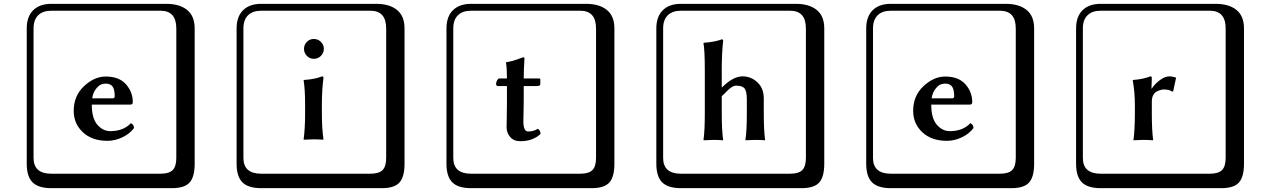

<svg xmlns="http://www.w3.org/2000/svg" viewBox="-20 -774 6638 1006"><path d="M462.9 -258.8H569.8Q581.1 -258.8 581.1 -269Q581.1 -307.1 569.1 -321.5Q557.1 -335.9 534.2 -335.9Q522 -335.9 510 -331.5Q498 -327.1 482.9 -308.3Q467.8 -289.6 462.9 -258.8ZM666 -128.9Q682.1 -120.1 682.1 -103Q660.2 -73.2 621.6 -54.7Q583 -36.1 543 -36.1Q461.9 -36.1 414.1 -81.1Q366.2 -126 366.2 -192.9Q366.2 -272 420.2 -322.5Q474.1 -373 534.2 -373Q604 -373 639.9 -332.5Q675.8 -292 675.8 -238.8Q675.8 -225.6 663.1 -226.1H460.9Q460.9 -154.3 490 -120.6Q519 -86.9 558.1 -86.9Q627 -86.9 666 -128.9ZM249 -717.8Q204.1 -717.8 179.9 -693.8Q155.8 -669.9 155.8 -625V53.2Q155.8 136.2 249 136.2H820.8Q865.7 136.2 884.8 117.2Q903.8 98.1 903.8 53.2V-625Q903.8 -717.8 820.8 -717.8ZM1000 84Q1000 152.8 973.4 182.4Q946.8 211.9 880.9 211.9H249Q181.2 211.9 150.6 181.4Q120.1 150.9 120.1 84V-625Q120.1 -687 154.1 -720.5Q188 -753.9 249 -753.9H851.1Q920.9 -753.9 960.4 -721.9Q1000 -689.9 1000 -625Z M1348.6 -717.8Q1303.7 -717.8 1279.5 -693.8Q1255.4 -669.9 1255.4 -625V53.2Q1255.4 136.2 1348.6 136.2H1920.4Q1965.3 136.2 1984.4 117.2Q2003.4 98.1 2003.4 53.2V-625Q2003.4 -717.8 1920.4 -717.8ZM2099.6 84Q2099.6 152.8 2073 182.4Q2046.4 211.9 1980.5 211.9H1348.6Q1280.8 211.9 1250.2 181.4Q1219.7 150.9 1219.7 84V-625Q1219.7 -687 1253.7 -720.5Q1287.6 -753.9 1348.6 -753.9H1950.7Q2020.5 -753.9 2060.1 -721.9Q2099.6 -689.9 2099.6 -625ZM1587.6 -481.4Q1572.8 -497.1 1572.8 -518.1Q1572.8 -539.1 1587.6 -554.4Q1602.5 -569.8 1624.5 -569.8Q1646.5 -569.8 1661.6 -554.4Q1676.8 -539.1 1676.8 -518.1Q1676.8 -497.1 1661.6 -481.4Q1646.5 -465.8 1624.5 -465.8Q1602.5 -465.8 1587.6 -481.4ZM1578.6 -221.2Q1578.6 -309.1 1570.8 -353L1572.8 -355Q1631.8 -358.9 1667.5 -374Q1674.3 -374 1674.8 -366.2Q1667 -305.2 1666.5 -232.9V-180.2Q1666.5 -101.1 1674.8 -43.9L1672.9 -42Q1647.9 -43.9 1622.6 -43.9L1571.8 -42L1570.8 -43.9Q1578.6 -99.1 1578.6 -180.2Z M2589.4 -323.2Q2579.6 -323.2 2579.1 -334Q2579.1 -341.8 2584.2 -352.3Q2589.4 -362.8 2595.2 -362.8H2636.2Q2636.2 -413.6 2631.3 -445.8L2632.3 -448.2Q2659.2 -450.2 2721.2 -474.1Q2728 -474.1 2728 -466.8Q2724.1 -409.7 2724.1 -362.8H2805.2Q2811 -362.8 2811 -357.9V-333Q2811 -323.2 2793.5 -323.2H2724.1V-245.1Q2724.1 -220.2 2723.1 -184.1Q2722.2 -147.9 2722.2 -139.2Q2722.2 -85 2747.1 -85Q2774.9 -85 2798.3 -99.1Q2812.5 -90.3 2812 -71.8Q2770 -33.7 2706.1 -34.2Q2671.9 -34.2 2653.1 -56.2Q2634.3 -78.1 2634.3 -106.9Q2634.3 -115.7 2635.3 -163.8Q2636.2 -211.9 2636.2 -236.8V-323.2ZM2448.2 -717.8Q2403.3 -717.8 2379.2 -693.8Q2355 -669.9 2355 -625V53.2Q2355 136.2 2448.2 136.2H3020Q3064.9 136.2 3084 117.2Q3103 98.1 3103 53.2V-625Q3103 -717.8 3020 -717.8ZM3199.2 84Q3199.2 152.8 3172.6 182.4Q3146 211.9 3080.1 211.9H2448.2Q2380.4 211.9 2349.9 181.4Q2319.3 150.9 2319.3 84V-625Q2319.3 -687 2353.3 -720.5Q2387.2 -753.9 2448.2 -753.9H3050.3Q3120.1 -753.9 3159.7 -721.9Q3199.2 -689.9 3199.2 -625Z M3893.1 -180.2V-252Q3893.1 -295.9 3881.3 -310.5Q3869.6 -325.2 3836.9 -325.2Q3832 -325.2 3827.9 -324.2Q3823.7 -323.2 3818.4 -320.1Q3813 -316.9 3809.3 -314.5Q3805.7 -312 3798.8 -305.9Q3792 -299.8 3788.8 -296.4Q3785.6 -293 3776.1 -283.4Q3766.6 -273.9 3761.7 -270V-180.2Q3761.7 -91.3 3769 -41L3768.1 -39.1Q3743.2 -41 3717.8 -41L3667 -39.1L3666 -41Q3672.9 -87.9 3672.9 -180.2V-405.8Q3672.9 -509.8 3666 -546.9L3667 -549.8Q3724.1 -553.7 3762.7 -567.9Q3768.6 -567.9 3769 -561Q3762.2 -497.1 3761.7 -420.9V-314.9Q3820.8 -374 3870.6 -374Q3914.6 -374 3948.2 -343Q3981.9 -312 3981.9 -257.8V-180.2Q3981.9 -91.3 3988.8 -41L3987.8 -39.1Q3962.9 -41 3937 -41L3885.7 -39.1V-41Q3893.1 -88.4 3893.1 -180.2ZM3547.9 -717.8Q3502.9 -717.8 3478.8 -693.8Q3454.6 -669.9 3454.6 -625V53.2Q3454.6 136.2 3547.9 136.2H4119.6Q4164.6 136.2 4183.6 117.2Q4202.6 98.1 4202.6 53.2V-625Q4202.6 -717.8 4119.6 -717.8ZM4298.8 84Q4298.8 152.8 4272.2 182.4Q4245.6 211.9 4179.7 211.9H3547.9Q3480 211.9 3449.5 181.4Q3418.9 150.9 3418.9 84V-625Q3418.9 -687 3452.9 -720.5Q3486.8 -753.9 3547.9 -753.9H4149.9Q4219.7 -753.9 4259.3 -721.9Q4298.8 -689.9 4298.8 -625Z M4861.3 -258.8H4968.3Q4979.5 -258.8 4979.5 -269Q4979.5 -307.1 4967.5 -321.5Q4955.6 -335.9 4932.6 -335.9Q4920.4 -335.9 4908.4 -331.5Q4896.5 -327.1 4881.3 -308.3Q4866.2 -289.6 4861.3 -258.8ZM5064.5 -128.9Q5080.6 -120.1 5080.6 -103Q5058.6 -73.2 5020 -54.7Q4981.4 -36.1 4941.4 -36.1Q4860.4 -36.1 4812.5 -81.1Q4764.6 -126 4764.6 -192.9Q4764.6 -272 4818.6 -322.5Q4872.6 -373 4932.6 -373Q5002.4 -373 5038.3 -332.5Q5074.2 -292 5074.2 -238.8Q5074.2 -225.6 5061.5 -226.1H4859.4Q4859.4 -154.3 4888.4 -120.6Q4917.5 -86.9 4956.5 -86.9Q5025.4 -86.9 5064.5 -128.9ZM4647.5 -717.8Q4602.5 -717.8 4578.4 -693.8Q4554.2 -669.9 4554.2 -625V53.2Q4554.2 136.2 4647.5 136.2H5219.2Q5264.2 136.2 5283.2 117.2Q5302.2 98.1 5302.2 53.2V-625Q5302.2 -717.8 5219.2 -717.8ZM5398.4 84Q5398.4 152.8 5371.8 182.4Q5345.2 211.9 5279.3 211.9H4647.5Q4579.6 211.9 4549.1 181.4Q4518.6 150.9 4518.6 84V-625Q4518.6 -687 4552.5 -720.5Q4586.4 -753.9 4647.5 -753.9H5249.5Q5319.3 -753.9 5358.9 -721.9Q5398.4 -689.9 5398.4 -625Z M6015.1 -310.1Q6031.2 -335 6057.6 -354.5Q6084 -374 6107.9 -374Q6120.1 -374 6139.2 -368.2L6142.1 -366.2L6127 -295.9L6121.1 -293.9Q6107.9 -305.2 6078.1 -305.2Q6071.3 -305.2 6062.7 -303Q6054.2 -300.8 6042.2 -295.4Q6030.3 -290 6022.7 -276.1Q6015.1 -262.2 6015.1 -242.2V-176.8Q6015.1 -90.8 6022 -41L6021 -39.1Q5992.2 -41 5967.3 -41L5918.9 -39.1V-41Q5925.8 -88.9 5926.3 -176.8V-221.2Q5926.3 -293 5915 -353L5916 -355Q5971.2 -358.9 6007.8 -374Q6014.6 -374 6015.1 -366.2L6013.2 -310.1ZM5747.1 -717.8Q5702.1 -717.8 5678 -693.8Q5653.8 -669.9 5653.8 -625V53.2Q5653.8 136.2 5747.1 136.2H6318.8Q6363.8 136.2 6382.8 117.2Q6401.9 98.1 6401.9 53.2V-625Q6401.9 -717.8 6318.8 -717.8ZM6498 84Q6498 152.8 6471.4 182.4Q6444.8 211.9 6378.9 211.9H5747.1Q5679.2 211.9 5648.7 181.4Q5618.2 150.9 5618.2 84V-625Q5618.2 -687 5652.1 -720.5Q5686 -753.9 5747.1 -753.9H6349.1Q6418.9 -753.9 6458.5 -721.9Q6498 -689.9 6498 -625Z"/></svg>

Font: Linux Biolinum Keyboard
Style: Regular
Weight: 700
Designer: Philipp H. Poll
Foundry: Philipp H. Poll
Version: Version 0.6.1 ; ttfautohint (v0.9)